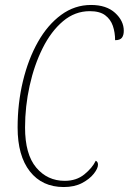

<svg xmlns="http://www.w3.org/2000/svg" viewBox="-20 -744 519 774"><path d="M237 10Q150 10 100.5 -53Q51 -116 51 -230Q51 -328 72.5 -417Q94 -506 133 -575Q172 -644 226.5 -684Q281 -724 347 -724Q409 -724 444 -692Q479 -660 479 -620Q479 -602 471.5 -592Q464 -582 444 -582Q444 -613 435 -639.5Q426 -666 404 -682.5Q382 -699 342 -699Q282 -699 234 -658.5Q186 -618 152 -550Q118 -482 99.5 -398.5Q81 -315 81 -230Q81 -122 126 -68.5Q171 -15 241 -15Q288 -15 320 -41Q352 -67 366 -96Q375 -92 375 -80Q375 -65 358 -43.5Q341 -22 310.5 -6Q280 10 237 10Z"/></svg>

Font: Noto Serif ExtraCondensed Thin
Style: Italic
Weight: 100
Width: 2
Italic angle: -12°
Designer: Monotype Design Team
Foundry: Monotype Imaging Inc.
Version: Version 2.013